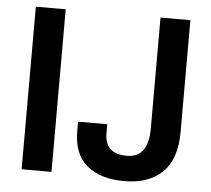

<svg xmlns="http://www.w3.org/2000/svg" viewBox="-51 -741 885 807"><g transform="rotate(5 392.0 -337.0)"><path d="M68 0V-686H194V0ZM502 12Q400 12 343.5 -36Q287 -84 287 -180V-220H410V-183Q410 -95 503 -95Q550 -95 572 -126.5Q594 -158 594 -217V-686H720V-215Q720 -99 662 -43.5Q604 12 502 12Z"/></g></svg>

Font: Archivo SemiCondensed SemiBold
Style: Regular
Weight: 600
Width: 4
Designer: Hector Gatti
Foundry: Omnibus-Type
Version: Version 2.001; ttfautohint (v1.8.3)